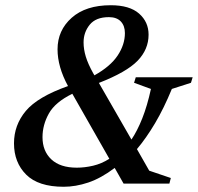

<svg xmlns="http://www.w3.org/2000/svg" viewBox="-20 -702 756 734"><path d="M452.5 0 418.5 -60Q366 -20.5 317.5 -4.2Q269 12 223.5 12Q126.5 12 80 -34.5Q33.5 -81 33.5 -154Q33.5 -224 78.8 -278Q124 -332 240 -373Q200 -446.5 200 -513.5Q200 -586 254 -634Q308 -682 403.5 -682Q475.5 -682 511.8 -650Q548 -618 548 -569.5Q548 -513 505.8 -469.5Q463.5 -426 358 -385L482.5 -168.5Q504.5 -201 523.8 -249.2Q543 -297.5 557 -362L492.5 -385.5L499 -406.5H716.5L710 -385.5L637 -362Q606.5 -288 572.8 -231Q539 -174 503.5 -132L550.5 -49.5L633 -21.5L627.5 0ZM336 -422.5 341 -414Q402 -448 429.8 -489.8Q457.5 -531.5 457.5 -575.5Q457.5 -603.5 441.8 -620Q426 -636.5 396.5 -636.5Q346.5 -636.5 323 -607.5Q299.5 -578.5 299.5 -540Q299.5 -513.5 308 -485.5Q316.5 -457.5 336 -422.5ZM142.5 -177.5Q142.5 -124.5 176.2 -92.8Q210 -61 273.5 -61Q304 -61 336 -68.5Q368 -76 398 -95L256.5 -343.5Q191 -311.5 166.8 -268Q142.5 -224.5 142.5 -177.5Z"/></svg>

Font: Newsreader 16pt SemiBold
Style: Italic
Weight: 600
Italic angle: -17°
Designer: Hugues Gentile
Foundry: Production Type
Version: Version 1.003; ttfautohint (v1.8.3)